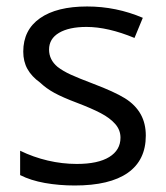

<svg xmlns="http://www.w3.org/2000/svg" viewBox="-20 -566 516 596"><path d="M42.5 -22.5V-98.1Q83.5 -78.1 128.4 -67.6Q173.3 -57.1 218.3 -57.1Q284.2 -57.1 319.1 -78.6Q354 -100.1 354 -138.7Q354 -162.6 337.6 -181.2Q321.3 -199.7 293 -214.6Q264.6 -229.5 219.7 -246.6Q174.3 -263.7 148.9 -277.6Q123.5 -291.5 104.5 -309.6Q78.1 -328.6 65.2 -351.8Q52.2 -375 52.2 -405.8Q52.2 -473.1 104.2 -509.5Q156.2 -545.9 250.5 -545.9Q340.8 -545.9 423.3 -510.7L397.5 -448.2Q314.9 -482.4 248.5 -482.4Q194.3 -482.4 163.3 -464.1Q132.3 -445.8 132.3 -412.1Q132.3 -380.4 158.7 -358.4Q175.8 -345.2 200 -334.2Q224.1 -323.2 269 -306.2Q335 -281.2 367.7 -261Q400.4 -240.7 417 -210.9Q432.6 -182.6 432.6 -145Q432.6 -68.8 376.7 -29.5Q320.8 9.8 211.9 9.8Q163.6 9.8 119.4 2Q75.2 -5.9 42.5 -22.5Z"/></svg>

Font: Viking Open Sans
Style: Regular
Weight: 400
Foundry: Ascender Corporation
Version: Version 2.001